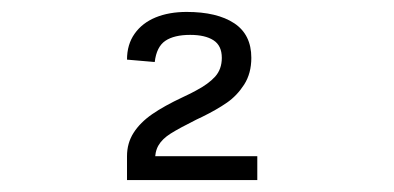

<svg xmlns="http://www.w3.org/2000/svg" viewBox="-20 -852 660 322"><path d="M401.5 -755Q401.5 -729 389.5 -710.2Q377.5 -691.5 360.5 -679.8Q343.5 -668 319 -656Q314.5 -654 309.5 -651.5Q280.5 -637 266.2 -628Q252 -619 245.8 -608.2Q239.5 -597.5 240 -581L230.5 -590H411.5V-550H193V-590Q193 -612 204 -629.2Q215 -646.5 235.2 -660.5Q255.5 -674.5 286.5 -689Q301.5 -696 308.5 -700Q329.5 -711 340.8 -723.5Q352 -736 352 -755Q352 -775.5 338 -784.5Q324 -793.5 299 -793.5Q272 -793.5 257.2 -783.5Q242.5 -773.5 239.5 -748L193 -752Q193 -777.5 205.8 -795.5Q218.5 -813.5 241 -822.8Q263.5 -832 293 -832Q344 -832 372.8 -813Q401.5 -794 401.5 -755Z"/></svg>

Font: Monaspace Krypton Var ExLight
Style: Regular
Weight: 200
Designer: Riley Cran and the Lettermatic Team
Version: Version 1.200 (Monaspace Krypton Var)